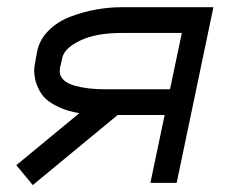

<svg xmlns="http://www.w3.org/2000/svg" viewBox="-20 -520 640 546"><path d="M205.6 -198.2Q172.4 -203.6 147.9 -215.1Q123.5 -226.6 110.8 -238.3Q98.1 -250 90.3 -266.1Q82.5 -282.2 80.3 -293Q78.1 -303.7 77.1 -317.4Q77.1 -329.6 80.6 -345.7L85 -370.6Q91.3 -405.8 117.2 -432.1Q143.1 -458.5 179.7 -472.4Q216.3 -486.3 253.4 -492.9Q290.5 -499.5 326.7 -499.5H586.9L482.4 0H407.7L448.2 -192.9H314.5L73.2 6.3L26.4 -50.3ZM497.1 -426.3H326.7Q252.9 -426.3 208.3 -404.8Q163.6 -383.3 157.2 -356L153.3 -337.9Q149.9 -327.6 149.9 -317.4Q149.9 -302.7 161.4 -292.2Q172.9 -281.7 192.4 -276.4Q211.9 -271 232.9 -268.6Q253.9 -266.1 277.8 -266.1H463.4Z"/></svg>

Font: Anka/Coder
Style: Italic
Weight: 400
Italic angle: -12°
Monospace: yes
Version: Version 001.100